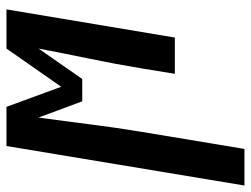

<svg xmlns="http://www.w3.org/2000/svg" viewBox="-164 -449 775 593"><g transform="rotate(-90 223.5 -152.5)"><path d="M-53 215 69 -520H190L252 -351L370 -520H491L404 0H292L309 -104Q322 -183 338.5 -262.5Q355 -342 370 -421L276 -286H207L157 -421Q146 -342 136 -262.5Q126 -183 113 -104L60 215Z"/></g></svg>

Font: Iosevka SS04
Style: Bold Italic
Weight: 700
Italic angle: -9°
Monospace: yes
Designer: Belleve Invis
Foundry: Belleve Invis
Version: Version 19.0.0; ttfautohint (v1.8.4)